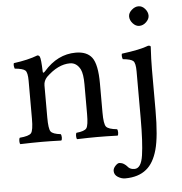

<svg xmlns="http://www.w3.org/2000/svg" viewBox="-58 -702 930 981"><g transform="rotate(-5 407.0 -212.0)"><path d="M184.1 -357.9Q254.9 -439 348.1 -439Q405.3 -439 431.2 -404.8Q458 -368.7 458 -271V-122.1Q458 -63 469.5 -49.1Q481 -35.2 524.9 -30.8Q528.8 -25.9 528.8 -13.9Q528.8 -2 524.9 2Q464.8 0 418.9 0Q377 0 316.9 2Q313 -2.9 313 -14.9Q313 -26.9 316.9 -30.8Q357.9 -34.7 368.4 -48.8Q378.9 -63 378.9 -122.1V-273.9Q378.9 -327.1 367.2 -351.1Q348.1 -387.2 314 -387.2Q252.9 -387.2 191.9 -328.1Q174.8 -309.1 174.8 -286.1V-122.1Q174.8 -63 185.3 -49.1Q195.8 -35.2 235.8 -30.8Q239.7 -25.9 240 -13.9Q240.2 -2 235.8 2Q175.8 0 136.2 0Q86.4 0 25.9 2Q22 -2 22 -13.9Q22 -25.9 25.9 -30.8Q72.8 -34.7 84.5 -48.3Q96.2 -62 96.2 -122.1V-316.9Q96.2 -358.9 84.7 -369.9Q73.2 -380.9 30.8 -384.8Q24.9 -401.9 28.8 -413.1Q103 -422.9 151.9 -441.9Q159.7 -441.9 164.1 -434.1Q169.9 -421.9 171.9 -357.9Q171.9 -344.7 184.1 -357.9ZM636.2 -599.1Q636.2 -617.2 653.1 -632.1Q669.9 -647 688 -647Q707 -647 721.4 -630.4Q735.8 -613.8 735.8 -595.2Q735.8 -578.1 720 -562.5Q704.1 -546.9 684.1 -546.9Q666 -546.9 651.1 -563.5Q636.2 -580.1 636.2 -599.1ZM649.9 -316.9Q649.9 -358.9 638.4 -369.9Q627 -380.9 585 -384.8Q579.1 -401.9 583 -413.1Q678.2 -425.3 720.2 -441.9Q733.4 -441.9 732.9 -435.1Q729 -371.1 729 -320.8V-109.9Q729 24.9 710.4 91.6Q691.9 158.2 653.8 189Q612.8 223.1 543.9 223.1Q525.9 223.1 507.3 211.7Q488.8 200.2 488.8 180.2Q488.8 167 500.5 154.5Q512.2 142.1 521 142.1Q525.9 142.1 531 143.6Q536.1 145 539.6 146.5Q543 147.9 547.4 151.4Q551.8 154.8 554 156.5Q556.2 158.2 560.1 162.6Q564 167 564.9 168Q576.2 179.2 596.2 179.2Q630.4 179.2 640.1 113Q649.9 46.9 649.9 -76.2Z"/></g></svg>

Font: Linux Libertine
Style: Regular
Weight: 400
Designer: Philipp H. Poll
Foundry: Philipp H. Poll
Version: Version 5.3.0 ; ttfautohint (v0.9)